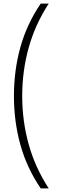

<svg xmlns="http://www.w3.org/2000/svg" viewBox="-20 -828 317 1068"><path d="M206.5 220Q129 106 93.2 -23.2Q57.5 -152.5 57.5 -294Q57.5 -435.5 93.2 -564.8Q129 -694 206.5 -808H251Q175.5 -692 139.5 -562.5Q103.5 -433 103.5 -294Q103.5 -155 139.5 -25.5Q175.5 104 251 220Z"/></svg>

Font: Encode Sans Condensed Condensed ExtraLight
Style: Regular
Weight: 200
Width: 3
Designer: Multiple Designers
Foundry: Impallari Type
Version: Version 3.000; ttfautohint (v1.8.3) -l 8 -r 50 -G 200 -x 14 